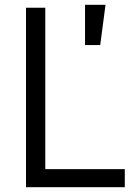

<svg xmlns="http://www.w3.org/2000/svg" viewBox="-20 -777 571 797"><path d="M88 0V-745H168V-75H498V0ZM333 -590V-757H418L396 -590Z"/></svg>

Font: Kosmopol Plus Jakarta Sans
Style: Regular
Weight: 400
Designer: Gumpita Rahayu
Foundry: Tokotype
Version: Version 2.006